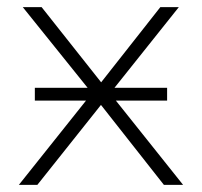

<svg xmlns="http://www.w3.org/2000/svg" viewBox="-20 -520 568 540"><path d="M33 0 249 -271V-245L44 -500H97L272 -279H257L431 -500H483L282 -248V-267L495 0H441L256 -235H272L85 0ZM78 -237V-273H450V-237Z"/></svg>

Font: Mulish ExtraLight
Style: Regular
Weight: 200
Designer: Vernon Adams
Foundry: Vernon Adams
Version: Version 3.603